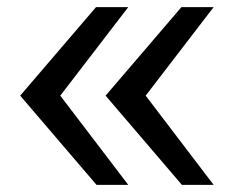

<svg xmlns="http://www.w3.org/2000/svg" viewBox="-20 -518 675 538"><path d="M339.4 0H250.5L36.6 -250L249 -498H339.4L148.9 -250ZM578.6 0H489.7L275.9 -250L488.3 -498H578.6L388.2 -250Z"/></svg>

Font: Andika LitF DSA DSG
Style: Regular
Weight: 400
Designer: Victor Gaultney, Annie Olsen, Julie Remington, Don Collingsworth, Eric Hays, Becca Hirsbrunner
Foundry: SIL International
Version: Version 6.200 ; LitF DSA DSG; ttfautohint (v1.8.3.10-c5d8)